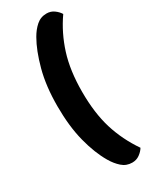

<svg xmlns="http://www.w3.org/2000/svg" viewBox="-206 -773 700 885"><g transform="rotate(-30 143.5 -330.5)"><path d="M216.2 65.7Q184.7 65.7 162 45.4Q139.2 25.2 121.9 -4.4Q88.2 -61.5 67.3 -143.3Q46.4 -225.2 46.4 -331.9Q46.4 -438.6 68.7 -521.2Q90.9 -603.7 121.9 -657.4Q138.9 -687.3 161.8 -707.4Q184.7 -727.5 216.2 -727.5Q238.8 -727.5 256 -714.8Q273.3 -702.2 282.3 -686.9Q232.2 -615.3 205.2 -530.1Q178.2 -444.9 178.2 -331.9Q178.2 -219.3 204 -135.3Q229.8 -51.3 282.3 25.1Q273.3 40.4 256 53Q238.8 65.7 216.2 65.7Z"/></g></svg>

Font: Baloo Tamma 2
Style: Regular
Weight: 400
Designer: Divya Kowshik, Shuchita Grover and Ek Type
Foundry: Ek Type
Version: Version 1.700